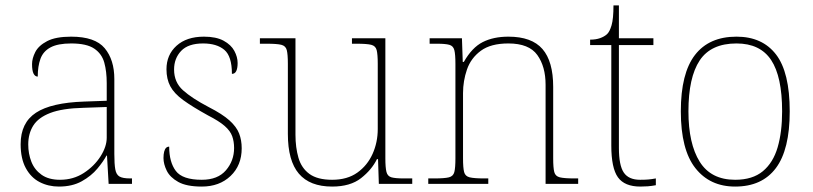

<svg xmlns="http://www.w3.org/2000/svg" viewBox="-20 -677 2993 707"><path d="M197 10Q158 10 126 -6.5Q94 -23 75 -58Q56 -93 56 -146Q56 -225 112.5 -262Q169 -299 290 -303L373 -306V-371Q373 -414 364 -446.5Q355 -479 327 -498Q299 -517 242 -517Q193 -517 166 -502.5Q139 -488 129 -460.5Q119 -433 119 -395Q109 -395 103.5 -406Q98 -417 98 -441Q98 -462 110 -485.5Q122 -509 153.5 -525.5Q185 -542 242 -542Q330 -542 365.5 -499.5Q401 -457 401 -386V-110Q401 -73 404.5 -53.5Q408 -34 420 -27Q432 -20 459 -20H466V0H380L374 -104H372Q361 -83 338.5 -56Q316 -29 281 -9.5Q246 10 197 10ZM201 -15Q250 -15 288.5 -40Q327 -65 350 -101Q373 -137 373 -170V-283L287 -280Q209 -278 165 -261Q121 -244 102.5 -214.5Q84 -185 84 -145Q84 -111 95.5 -81.5Q107 -52 133 -33.5Q159 -15 201 -15Z M723 10Q667 10 636.5 -7Q606 -24 594 -48.5Q582 -73 582 -95Q582 -109 584.5 -118.5Q587 -128 591.5 -132.5Q596 -137 603 -137Q603 -80 627.5 -47.5Q652 -15 723 -15Q782 -15 812 -50Q842 -85 842 -132Q842 -156 835 -175.5Q828 -195 807.5 -213Q787 -231 746 -252Q688 -284 654.5 -308.5Q621 -333 607 -359.5Q593 -386 593 -422Q593 -475 630 -508.5Q667 -542 731 -542Q776 -542 803.5 -527Q831 -512 843 -489.5Q855 -467 855 -445Q855 -426 850 -415.5Q845 -405 834 -405Q834 -470 806 -493.5Q778 -517 728 -517Q673 -517 647 -489.5Q621 -462 621 -421Q621 -374 654 -344.5Q687 -315 748 -283Q799 -257 825 -233.5Q851 -210 860.5 -185.5Q870 -161 870 -131Q870 -68 829 -29Q788 10 723 10Z M1203 10Q1121 10 1080.5 -37.5Q1040 -85 1040 -184V-442Q1040 -477 1036 -492.5Q1032 -508 1016 -512Q1000 -516 963 -516H937V-536H1068V-181Q1068 -134 1079 -96Q1090 -58 1119.5 -36.5Q1149 -15 1203 -15Q1259 -15 1296 -41.5Q1333 -68 1352 -110.5Q1371 -153 1371 -202V-442Q1371 -477 1367 -492.5Q1363 -508 1347 -512Q1331 -516 1294 -516H1276V-536H1399V-94Q1399 -60 1403 -44Q1407 -28 1421.5 -24Q1436 -20 1466 -20H1498V0H1375L1372 -91H1368Q1349 -52 1309.5 -21Q1270 10 1203 10Z M1557 0V-20H1580Q1617 -20 1633 -24Q1649 -28 1653 -43.5Q1657 -59 1657 -94V-442Q1657 -477 1653 -492.5Q1649 -508 1634.5 -512Q1620 -516 1590 -516H1562V-536H1681L1684 -449H1688Q1718 -502 1757.5 -522Q1797 -542 1852 -542Q1938 -542 1977.5 -496.5Q2017 -451 2017 -357V-94Q2017 -59 2021 -43.5Q2025 -28 2041.5 -24Q2058 -20 2094 -20H2109V0H1989V-365Q1989 -432 1958.5 -474.5Q1928 -517 1852 -517Q1787 -517 1750.5 -490Q1714 -463 1699.5 -421Q1685 -379 1685 -334V-94Q1685 -59 1689 -43.5Q1693 -28 1709.5 -24Q1726 -20 1762 -20H1778V0Z M2338 10Q2280 10 2255.5 -24Q2231 -58 2231 -141V-511H2153V-531Q2174 -531 2189.5 -536.5Q2205 -542 2215 -551Q2225 -560 2232 -584Q2239 -608 2239 -657H2259V-536H2386V-511H2259V-132Q2259 -68 2277 -41.5Q2295 -15 2337 -15Q2354 -15 2366.5 -16Q2379 -17 2395 -20V5Q2379 8 2365.5 9Q2352 10 2338 10Z M2687 10Q2594 10 2540.5 -58Q2487 -126 2487 -267Q2487 -407 2539 -474.5Q2591 -542 2692 -542Q2787 -542 2837.5 -476.5Q2888 -411 2888 -267Q2888 -126 2837 -58Q2786 10 2687 10ZM2687 -15Q2751 -15 2789 -46.5Q2827 -78 2843.5 -134.5Q2860 -191 2860 -267Q2860 -395 2819.5 -456Q2779 -517 2692 -517Q2598 -517 2556.5 -454.5Q2515 -392 2515 -267Q2515 -148 2556.5 -81.5Q2598 -15 2687 -15Z"/></svg>

Font: Noto Serif Khmer Thin
Style: Regular
Weight: 250
Version: Version 2.003